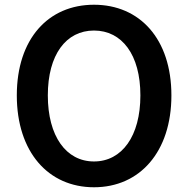

<svg xmlns="http://www.w3.org/2000/svg" viewBox="-20 -774 794 811"><path d="M377 17C570 17 704 -132 704 -371C704 -610 570 -754 377 -754C184 -754 51 -610 51 -371C51 -132 184 17 377 17ZM182 -371C182 -543 259 -645 377 -645C495 -645 573 -543 573 -371C573 -199 495 -92 377 -92C259 -92 182 -199 182 -371Z"/></svg>

Font: Bithumb Trading Sans Semibold
Style: Regular
Weight: 600
Designer: HamHyungwon
Foundry: Bithumb
Version: Version 1.100;Glyphs 3.1.2 (3151)